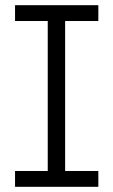

<svg xmlns="http://www.w3.org/2000/svg" viewBox="-20 -720 437 740"><path d="M164 -21V-679H231V-21ZM38 -639V-700H359V-639ZM38 0V-61H359V0Z"/></svg>

Font: SUSE Thin Light
Style: Regular
Weight: 300
Version: Version 1.000